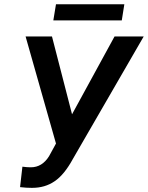

<svg xmlns="http://www.w3.org/2000/svg" viewBox="-20 -885 706 916"><path d="M573.2 -864.7H247.1L234.4 -787.6H561ZM228 -710.9H102.1L247.1 -200.2L213.9 -139.6C191.9 -104.5 163.1 -86.9 127.4 -86.9C126 -86.9 125 -86.9 123.5 -86.9C113.8 -86.9 101.6 -87.9 86.9 -89.8L75.7 7.8C96.7 10.3 115.2 11.2 130.4 11.2C131.8 11.2 132.8 11.2 133.8 11.2C173.8 11.2 209.5 1 240.2 -20C271.5 -41 300.8 -77.1 328.1 -127.4L665.5 -710.9H526.4L323.7 -339.8Z"/></svg>

Font: Roboto Medium
Style: Italic
Weight: 500
Italic angle: -12°
Designer: Google
Version: Version 2.137; 2017